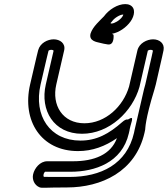

<svg xmlns="http://www.w3.org/2000/svg" viewBox="-20 -803 800 915"><path d="M168.5 89.7C182.1 94.3 189.2 90.3 299.3 90.3C462.4 90.3 626.4 15.6 668.7 -170.4C669.9 -175.4 670.9 -180.5 671.9 -185.7C672.7 -188.9 670.9 -230.7 715.6 -375.3C718.2 -383.7 720.5 -392.1 722.5 -400.6C755.2 -542.5 758.7 -559.6 759.4 -563.7C765.7 -596.2 739.7 -615.6 709.7 -615.6C680.4 -615.6 642.7 -597 634.8 -562.6L595.2 -391C567.7 -295.5 482.4 -215.5 382.2 -215.5C278.7 -215.5 225.3 -301.1 248.3 -400.6C274.1 -512.1 285.7 -562.6 285.7 -562.6C293.7 -597 265 -615.6 235.9 -615.6C207.2 -615.6 171.2 -598.2 161.9 -563.7C160.8 -559.9 156.5 -543.4 123.5 -400.6C83.5 -227.1 176.4 -83 351.7 -83C421.1 -83 480.9 -105.9 537.2 -144.5C508.3 -66.1 428.9 -34.5 328.1 -34.5C216.6 -34.5 205.1 -34.5 205.1 -34.5C170.7 -34.5 144.5 -1.6 137.8 27.6C132 52.6 144.1 79.8 168.5 89.7ZM697.8 -565.6C704.7 -565.6 708.2 -562.6 708.9 -561.5C707.7 -555.3 702.7 -531.7 672.5 -400.6C670.8 -393.4 668.9 -386.3 666.7 -379.2C666.5 -378.6 666.3 -377.7 666.2 -377.3C632.1 -229.7 623.6 -192.8 622.1 -186.5C621.7 -184.8 621.8 -185.3 621.6 -184.4C620.7 -179.6 619.7 -174.9 618.7 -170.2C584.7 -21 461.4 40.3 310.8 40.3C235 40.3 207.4 40.2 189.4 40C187.7 38.1 186.2 34.4 187.8 27.6C189.4 20.7 193.5 16.4 194.6 15.5C199.6 15.5 222.2 15.5 316.6 15.5C431.4 15.5 561.6 -27.5 593.9 -167.1C595.1 -172.5 596.3 -177.5 597.3 -182.1C597.7 -183.5 597.9 -185.1 597.9 -186.4L602.1 -204.4C602.1 -204.4 603 -257.2 562.4 -221.2C498.9 -165 440.2 -133 363.2 -133C218.2 -133 139 -251.1 173.5 -400.6C204 -532.6 209.8 -555.8 211.3 -561.5C212.8 -562.8 217.7 -565.6 224.4 -565.6C231.3 -565.6 234.9 -562.5 235.5 -561.6C233.6 -553.3 221.8 -502.5 198.3 -400.6C169.8 -277.1 236.5 -165.5 370.7 -165.5C501.3 -165.5 611.2 -271.2 644.7 -389C644.8 -389.5 645 -390.1 645 -390.4L684.5 -561.6C685.9 -562.8 691 -565.6 697.8 -565.6ZM552.3 -205.3C552.3 -205.3 601.5 -202.9 602 -203.9C602.7 -205.7 603.1 -207.1 603.3 -208.3C607.9 -228.3 609.7 -225.5 609.3 -238C608.9 -252.7 552.3 -205.3 552.3 -205.3ZM562.5 -722.8C550.4 -705.5 524.7 -691 512.5 -691C508.3 -691 511.7 -689.9 506.4 -693C509.4 -696 509.4 -696 511 -697.8C512.1 -698.9 513.4 -700.7 514.2 -701.7C525.8 -718.4 552.9 -733.5 565.4 -733.5C566.4 -733.5 567.4 -733.4 567.6 -733.3C567.3 -731.5 566 -727.9 562.5 -722.8ZM602.9 -701.7C620.8 -727.4 628.4 -764.4 599.5 -778.8C592.8 -782.1 585.1 -783.5 577 -783.5C540.2 -783.5 498.9 -757.2 475.3 -725C456.9 -705.6 421.9 -676 411.6 -643.3C401.7 -606.8 442.9 -602.5 454.5 -599.3C467.1 -595.8 481 -593.1 493.9 -591.2C526.7 -586.5 521.1 -637.3 521.1 -637.3C518.6 -639.1 516.5 -640.5 514 -642.1C546.2 -647.7 581.9 -671.6 602.9 -701.7Z"/></svg>

Font: Hi.
Style: Regular
Weight: 400
Designer: Mew Too, Robert Jablonski
Foundry: Cannot Into Space Fonts
Version: Version 1.996